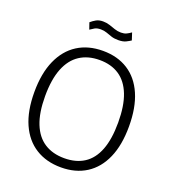

<svg xmlns="http://www.w3.org/2000/svg" viewBox="-159 -1020 1037 1151"><g transform="rotate(20 359.0 -444.5)"><path d="M361 10Q267.5 10 199.2 -32.8Q131 -75.5 94.2 -158Q57.5 -240.5 57.5 -360Q57.5 -480 94.5 -563.2Q131.5 -646.5 199.5 -689.8Q267.5 -733 361 -733Q454 -733 521.5 -690Q589 -647 625.2 -563.8Q661.5 -480.5 661.5 -360Q661.5 -241 625.2 -158.5Q589 -76 521.5 -33Q454 10 361 10ZM361 -48.5Q435.5 -48.5 487.2 -82Q539 -115.5 565.8 -184.8Q592.5 -254 592.5 -359.5Q592.5 -467 565.2 -536.5Q538 -606 486.5 -640.2Q435 -674.5 361 -674.5Q287 -674.5 234.5 -640.2Q182 -606 154.2 -536Q126.5 -466 126.5 -359.5Q126.5 -253.5 154.2 -184.5Q182 -115.5 234.5 -82Q287 -48.5 361 -48.5ZM501 -850.5Q489 -842.5 471 -833.5Q453 -824.5 422.5 -824.5Q396.5 -824.5 378 -830.8Q359.5 -837 342.5 -843.2Q325.5 -849.5 304.5 -849.5Q280 -849.5 266 -841.2Q252 -833 239 -824L224.5 -866Q240 -879.5 257.5 -889.2Q275 -899 300.5 -899Q323 -899 342.8 -892.5Q362.5 -886 382 -879.2Q401.5 -872.5 423 -872.5Q443.5 -872.5 457.5 -879.2Q471.5 -886 486 -896.5Z"/></g></svg>

Font: Public Sans ExtraLight
Style: Regular
Weight: 250
Designer: The Public Sans Project Authors: Dan O. Williams and USWDS (Libre Franklin designed by Pablo Impallari and Rodrigo Fuenz
Version: Version 1.007